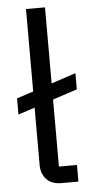

<svg xmlns="http://www.w3.org/2000/svg" viewBox="-53 -772 385 805"><g transform="rotate(-5 139.0 -370.0)"><path d="M244 0H173Q131 0 109.5 -23.5Q88 -47 88 -83V-325L18 -302V-370L88 -393V-740H168V-420L271 -454V-386L168 -352V-70H244Z"/></g></svg>

Font: IBM Plex Sans Devanagari
Style: Regular
Weight: 400
Designer: Mike Abbink, Paul van der Laan, Pieter van Rosmalen, Erin McLaughlin
Foundry: Bold Monday
Version: Version 1.1